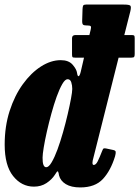

<svg xmlns="http://www.w3.org/2000/svg" viewBox="-20 -800 610 841"><path d="M484 -115.5Q465 -53 430.8 -16Q396.5 21 331.5 21Q292 21 268.2 6.5Q244.5 -8 238.5 -32Q237.5 -37 236.8 -41.2Q236 -45.5 234.5 -48Q231.5 -51.5 228.2 -46.2Q225 -41 220.5 -34.5Q207 -13.5 183.5 2Q160 17.5 128.5 17.5Q74.5 17.5 37.5 -28.8Q0.5 -75 0.5 -166.5Q0.5 -246.5 22.2 -314Q44 -381.5 80 -431.2Q116 -481 159.5 -508.8Q203 -536.5 246 -536.5Q281 -536.5 298.2 -516.5Q315.5 -496.5 317.5 -480.5Q319.5 -465.5 324.2 -466.2Q329 -467 333.5 -485L348 -547.5H309.5Q299.5 -547.5 297.5 -550Q295.5 -552.5 295.5 -562.5V-632.5Q295.5 -646.5 310.5 -646.5H371.5L377 -669Q380 -680.5 377.8 -684.5Q375.5 -688.5 362.5 -688.5H359Q348 -688.5 343.8 -692Q339.5 -695.5 340 -710.5L341.5 -759.5Q342 -771.5 344.5 -775.8Q347 -780 356.5 -780H522Q546 -780 550.8 -775.2Q555.5 -770.5 551 -751L524.5 -646.5H556.5Q565.5 -646.5 567.8 -644Q570 -641.5 570 -632.5V-564Q570 -555 567.8 -551.2Q565.5 -547.5 555 -547.5H499.5L389.5 -110.5Q385 -95 385 -87Q385 -77.5 390.5 -77.5Q400 -77.5 408 -93.5Q416 -109.5 427.5 -139Q431 -149 434.8 -150Q438.5 -151 445.5 -149.5L476 -143Q486 -141 486.8 -134.8Q487.5 -128.5 484 -115.5ZM296.5 -410.5Q296.5 -426 292.2 -439.5Q288 -453 276 -453Q265 -453 252.8 -431.8Q240.5 -410.5 228.2 -376.5Q216 -342.5 205 -302.2Q194 -262 185.2 -223.2Q176.5 -184.5 171.5 -154Q166.5 -123.5 166.5 -109.5Q166 -67.5 182.5 -67.5Q193.5 -67.5 206.2 -89Q219 -110.5 231.8 -145.2Q244.5 -180 256 -220.5Q267.5 -261 276.5 -299.8Q285.5 -338.5 291 -368.2Q296.5 -398 296.5 -410.5Z"/></svg>

Font: Besley* Condensed Heavy
Style: Italic
Weight: 800
Width: 3
Italic angle: -13°
Designer: Owen Earl
Foundry: indestructible type*
Version: Version 3.000; ttfautohint (v1.8.3)